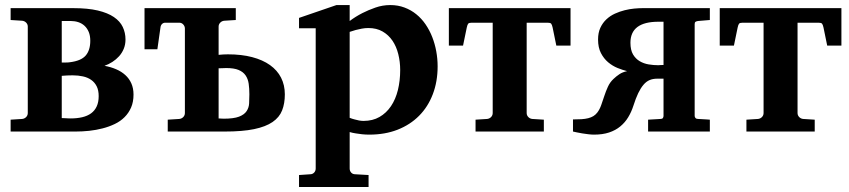

<svg xmlns="http://www.w3.org/2000/svg" viewBox="-20 -520 3358 759"><path d="M507.8 -146Q507.8 -117.2 498.3 -95.2Q488.8 -73.2 472.4 -56.9Q456.1 -40.5 433.6 -29.8Q411.1 -19 385.7 -12.5Q360.4 -5.9 333 -2.9Q305.7 0 278.8 0H22V-46.9L67.9 -49.8Q77.1 -50.8 83.5 -57.4Q89.8 -64 89.8 -73.2V-415Q89.8 -423.8 83.5 -430.4Q77.1 -437 67.9 -438L22 -440.9V-487.8H270Q327.1 -487.8 366.5 -478.5Q405.8 -469.2 430.2 -452.6Q454.6 -436 465.3 -413.3Q476.1 -390.6 476.1 -363.8Q476.1 -343.8 469.2 -327.1Q462.4 -310.5 450.7 -297.6Q439 -284.7 424.1 -275.1Q409.2 -265.6 393.1 -259.8Q418 -255.4 439 -246.3Q460 -237.3 475.3 -223.4Q490.7 -209.5 499.3 -190.2Q507.8 -170.9 507.8 -146ZM370.1 -140.1Q370.1 -163.1 362.3 -178.7Q354.5 -194.3 340.6 -204.1Q326.7 -213.9 307.9 -218Q289.1 -222.2 267.1 -222.2Q256.3 -222.2 245.1 -221.7Q233.9 -221.2 224.1 -220.2V-53.2Q226.6 -53.2 231.4 -53Q236.3 -52.7 241.5 -52.5Q246.6 -52.2 251.5 -52Q256.3 -51.8 258.8 -51.8Q284.2 -51.8 304.9 -56.6Q325.7 -61.5 340.1 -72Q354.5 -82.5 362.3 -99.4Q370.1 -116.2 370.1 -140.1ZM336.9 -358.9Q336.9 -378.9 330.8 -393.6Q324.7 -408.2 314.2 -418Q303.7 -427.7 289.6 -432.4Q275.4 -437 259.8 -437H224.1V-272.9H240.7Q250 -272.9 255.9 -273.9Q300.3 -279.3 318.6 -300.3Q336.9 -321.3 336.9 -358.9Z M965.8 -147Q965.8 -169.9 963.1 -189Q960.4 -208 950.9 -221.9Q941.4 -235.8 923.3 -243.4Q905.3 -251 874 -251Q869.6 -251 860.6 -250.5Q851.6 -250 844.2 -250V-51.8Q848.6 -51.8 853.8 -51.3Q858.9 -50.8 864.3 -50.8Q903.8 -50.8 924.8 -58.8Q945.8 -66.9 954.8 -80.6Q963.9 -94.2 964.8 -111.3Q965.8 -128.4 965.8 -147ZM1106 -147Q1106 -110.8 1095.2 -83.5Q1084.5 -56.2 1057.4 -37.6Q1030.3 -19 984.4 -9.5Q938.5 0 868.2 0H643.1V-46.9L689 -49.8Q698.2 -50.8 704.6 -57.4Q710.9 -64 710.9 -73.2V-407.2Q710.9 -416 704.6 -423.1Q698.2 -430.2 689 -430.2H632.8Q625.5 -430.2 620.4 -425Q615.2 -419.9 614.3 -411.1L602.1 -325.2H551.3V-487.8H912.1V-440.9L866.2 -438Q856.9 -437 850.6 -430.4Q844.2 -423.8 844.2 -415V-303.2Q853 -304.2 862.8 -304.7Q872.6 -305.2 880.9 -305.2Q935.1 -305.2 976.8 -294.2Q1018.6 -283.2 1047.4 -262.7Q1076.2 -242.2 1091.1 -212.9Q1106 -183.6 1106 -147Z M1562 -243.2Q1562 -275.9 1554.4 -306.2Q1546.9 -336.4 1531.5 -359.1Q1516.1 -381.8 1492.4 -395.5Q1468.8 -409.2 1436 -409.2Q1422.9 -409.2 1409.9 -406.7Q1397 -404.3 1386.2 -401.4Q1373.5 -397.9 1362.3 -394V-54.2Q1372.1 -50.3 1381.8 -47.9Q1390.1 -45.4 1399.4 -43.7Q1408.7 -42 1417 -42Q1453.1 -42 1480.2 -57.6Q1507.3 -73.2 1525.6 -100.3Q1543.9 -127.4 1553 -164.3Q1562 -201.2 1562 -243.2ZM1710 -257.8Q1710 -197.3 1690.9 -147.5Q1671.9 -97.7 1636.7 -62.3Q1601.6 -26.9 1551.8 -7.3Q1502 12.2 1439.9 12.2Q1424.8 12.2 1411.1 10.7Q1397.5 9.3 1386.2 7.3Q1373.5 5.4 1362.3 2V146Q1362.3 155.8 1368.4 162.4Q1374.5 168.9 1384.3 168.9L1437 171.9V219.2H1162.1V171.9L1206.1 168.9Q1215.3 168.9 1221.7 162.4Q1228 155.8 1228 146V-408.2H1162.1V-449.2L1310.1 -500H1362.3V-437Q1385.7 -454.6 1412.6 -468.3Q1435.5 -480 1463.9 -490Q1492.2 -500 1522.9 -500Q1553.2 -500 1579.1 -490.2Q1605 -480.5 1625.7 -463.6Q1646.5 -446.8 1662.4 -423.6Q1678.2 -400.4 1688.7 -373.5Q1699.2 -346.7 1704.6 -317.1Q1710 -287.6 1710 -257.8Z M2179.2 -339.8 2164.6 -411.1Q2162.1 -422.4 2158.9 -426.3Q2155.8 -430.2 2145.5 -430.2H2062V-73.2Q2062 -64 2068.4 -57.4Q2074.7 -50.8 2084 -49.8L2129.9 -46.9V0H1859.9V-46.9L1905.8 -49.8Q1915 -50.8 1921.4 -57.4Q1927.7 -64 1927.7 -73.2V-430.2H1844.2Q1834 -430.2 1830.8 -426.3Q1827.6 -422.4 1825.2 -411.1L1810.5 -339.8H1754.4V-487.8H2235.4V-339.8Z M2472.2 -351.1Q2472.2 -322.3 2482.4 -304.9Q2492.7 -287.6 2508.8 -278.1Q2524.9 -268.6 2544.2 -265.4Q2563.5 -262.2 2582 -262.2Q2585 -262.2 2590.3 -262.7Q2595.7 -263.2 2603 -263.2V-434.1H2583Q2472.2 -434.1 2472.2 -351.1ZM2245.1 -47.9Q2264.2 -47.9 2278.8 -48.8Q2293.5 -49.8 2305.2 -52.7Q2316.9 -55.7 2325.7 -61Q2334.5 -66.4 2341.3 -75.2Q2350.6 -87.4 2356.7 -104.7Q2362.8 -122.1 2368.9 -140.6Q2375 -159.2 2383.1 -177Q2391.1 -194.8 2405.3 -208Q2416 -218.3 2428.5 -226.6Q2440.9 -234.9 2459 -238.8Q2441.4 -243.2 2421.4 -251.2Q2401.4 -259.3 2384 -273.9Q2366.7 -288.6 2355.5 -310.3Q2344.2 -332 2344.2 -363.8Q2344.2 -390.6 2353.3 -410.2Q2362.3 -429.7 2377.2 -443.6Q2392.1 -457.5 2410.9 -466.1Q2429.7 -474.6 2449.2 -479.5Q2468.8 -484.4 2487.3 -486.1Q2505.9 -487.8 2520 -487.8H2786.1V-440.9L2739.3 -437Q2732.9 -436 2729.5 -433.8Q2726.1 -431.6 2726.1 -424.8V-62Q2726.1 -57.6 2729.2 -53.7Q2732.4 -49.8 2739.3 -49.8Q2748.5 -49.3 2757.3 -48.8Q2764.6 -48.3 2772.7 -47.9Q2780.8 -47.4 2786.1 -46.9V0H2542V-46.9L2591.3 -49.8Q2598.1 -49.8 2600.6 -53.7Q2603 -57.6 2603 -62V-209H2578.1Q2561 -209 2547.9 -203.4Q2534.7 -197.8 2523.7 -184.8Q2512.7 -171.9 2502.9 -151.6Q2493.2 -131.3 2483.9 -102.1Q2476.1 -77.6 2463.4 -56.6Q2450.7 -35.6 2432.1 -20.3Q2413.6 -4.9 2387.9 3.7Q2362.3 12.2 2328.1 12.2Q2318.4 12.2 2305.9 10.7Q2293.5 9.3 2281.5 7.3Q2269.5 5.4 2259.8 3.2Q2250 1 2245.1 0Z M3250 -339.8 3235.4 -411.1Q3232.9 -422.4 3229.7 -426.3Q3226.6 -430.2 3216.3 -430.2H3132.8V-73.2Q3132.8 -64 3139.2 -57.4Q3145.5 -50.8 3154.8 -49.8L3200.7 -46.9V0H2930.7V-46.9L2976.6 -49.8Q2985.8 -50.8 2992.2 -57.4Q2998.5 -64 2998.5 -73.2V-430.2H2915Q2904.8 -430.2 2901.6 -426.3Q2898.4 -422.4 2896 -411.1L2881.3 -339.8H2825.2V-487.8H3306.2V-339.8Z"/></svg>

Font: Charis SIL
Style: Bold
Weight: 700
Foundry: SIL International
Version: Version 4.112